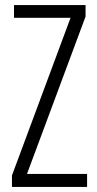

<svg xmlns="http://www.w3.org/2000/svg" viewBox="-20 -734 382 754"><path d="M322 0V-51H86L316 -669V-714H35V-664H257L27 -45V0Z"/></svg>

Font: Noto Sans Lao Looped ExtraCondensed Light
Style: Regular
Weight: 300
Width: 2
Designer: Mark Frömberg, Ben Mitchell
Foundry: The Fontpad Ltd
Version: Version 1.002